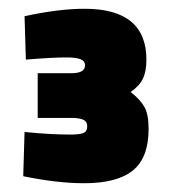

<svg xmlns="http://www.w3.org/2000/svg" viewBox="-20 -691 390 438"><path d="M33 -289 36 -390Q94 -384 141 -384Q161 -384 170 -387.5Q179 -391 179 -403Q179 -412 172.5 -416.5Q166 -421 148 -422H66V-524H143Q174 -524 174 -542Q174 -552 163.5 -556Q153 -560 131 -560Q99 -560 39 -555L36 -654Q114 -671 173 -671Q314 -671 314 -555Q314 -528 306 -511.5Q298 -495 278 -481Q300 -464 309.5 -447Q319 -430 319 -397Q319 -331 283 -302Q247 -273 172 -273Q111 -273 33 -289Z"/></svg>

Font: Cairo Black
Style: Regular
Weight: 900
Designer: Mohamed Gaber, Accademia di Belle Arti di Urbino and others
Foundry: Kief Type Foundry, Accademia di Belle Arti di Urbino and others
Version: Version 3.011